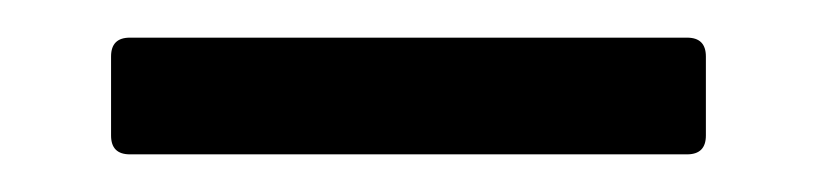

<svg xmlns="http://www.w3.org/2000/svg" viewBox="-20 -362 434 102"><path d="M49 -280Q39 -280 39 -290V-332Q39 -342 49 -342H345Q355 -342 355 -332V-290Q355 -280 345 -280Z"/></svg>

Font: LinhAnh
Style: Regular
Weight: 400
Designer: Jeremy Tribby
Foundry: Tribby Type
Version: Version 1.408